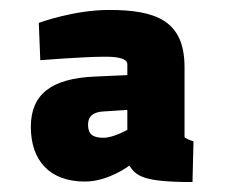

<svg xmlns="http://www.w3.org/2000/svg" viewBox="-20 -679 456 386"><path d="M236 -418C236 -418 208 -402 188 -402C167 -402 157 -409 157 -428C157 -446 168 -454 189 -455L236 -458ZM351 -544C351 -638 293 -659 199 -659C128 -659 58 -633 58 -633L61 -558C61 -558 148 -565 192 -565C221 -565 236 -560 236 -550V-528L169 -525C84 -521 42 -490 42 -424C42 -357 79 -314 151 -314C198 -314 240 -346 240 -346C254 -325 268 -313 367 -313L369 -395C364 -396 355 -400 351 -403V-544Z"/></svg>

Font: RazerF5
Style: Bold
Weight: 700
Foundry: Razer Inc.
Version: Version 2